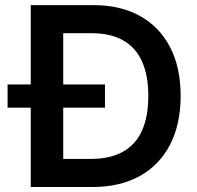

<svg xmlns="http://www.w3.org/2000/svg" viewBox="-20 -748 788 768"><path d="M349.1 0H165V-112.3H342.3Q419.4 -112.3 470.9 -140.6Q522.5 -168.9 547.9 -225.3Q573.2 -281.7 573.2 -364.7Q573.2 -446.8 547.9 -502.7Q522.5 -558.6 471.9 -586.9Q421.4 -615.2 346.2 -615.2H161.6V-727.5H354Q462.4 -727.5 540.5 -683.8Q618.7 -640.1 660.6 -558.8Q702.6 -477.5 702.6 -364.7Q702.6 -251.5 660.4 -169.7Q618.2 -87.9 539.3 -43.9Q460.4 0 349.1 0ZM232.9 -727.5V0H103V-727.5ZM10.3 -317.4V-410.2H399.9V-317.4Z"/></svg>

Font: Inter 20pt SemiBold
Style: Regular
Weight: 600
Version: Version 4.001;git-66647c0bb